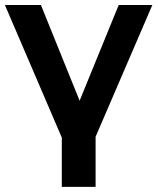

<svg xmlns="http://www.w3.org/2000/svg" viewBox="-20 -559 626 763"><path d="M359.9 183.6V-15.6L585.4 -539.1H451.7L296.4 -158.7L142.6 -539.1H-0.5L225.6 -12.2V183.6Z"/></svg>

Font: Winston SemiBold
Style: Regular
Weight: 600
Designer: Vernon Adams, Kim Jin-seong, David Berlow, Cristiano Sobral
Foundry: The Winston Project Authors
Version: Version 3.004